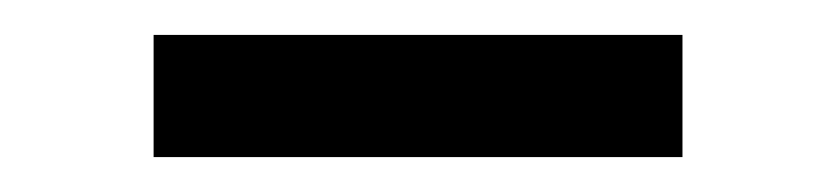

<svg xmlns="http://www.w3.org/2000/svg" viewBox="-20 -330 478 110"><path d="M68 -240V-310H371V-240Z"/></svg>

Font: Titillium Web[RUS by Daymarius]
Style: Regular
Weight: 400
Designer: Cyrillization by Daymarius
Foundry: Cyrillization by Daymarius
Version: Version 1.002 September 11, 2018